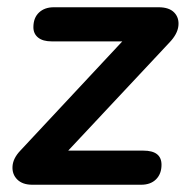

<svg xmlns="http://www.w3.org/2000/svg" viewBox="-20 -509 514 529"><path d="M369 0H69Q42 0 27.5 -14.5Q13 -29 14.5 -51Q16 -73 36 -94L345 -425L349 -395H122Q98 -395 85 -405.5Q72 -416 72 -434Q72 -460 87.5 -474.5Q103 -489 128 -489H417Q446 -489 460 -474.5Q474 -460 471.5 -437.5Q469 -415 447 -392L137 -61L133 -94H375Q425 -94 425 -55Q425 -30 410 -15Q395 0 369 0Z"/></svg>

Font: Nunito Variable Extra Light
Style: Italic
Weight: 200
Italic angle: -9°
Designer: Vernon Adams
Foundry: Vernon Adams
Version: Version 3.602